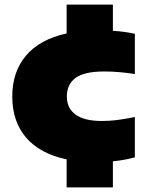

<svg xmlns="http://www.w3.org/2000/svg" viewBox="-20 -690 641 830"><path d="M268 120V-1Q152.5 -25.5 92.8 -95.2Q33 -165 33 -273Q33 -379.5 92.5 -449.8Q152 -520 268 -545.5V-670H468V-557Q519 -553.5 563 -544V-370Q526.5 -375.5 495.5 -378.2Q464.5 -381 430 -381Q344 -381 306.5 -353Q269 -325 269 -273Q269 -222 307 -194.5Q345 -167 420 -167Q454 -167 485.2 -171Q516.5 -175 563 -184V-10Q544 -4.5 520 0Q496 4.5 468 7.5V120Z"/></svg>

Font: Encode Sans Expanded Black
Style: Regular
Weight: 900
Width: 7
Designer: Multiple Designers
Foundry: Impallari Type
Version: Version 3.000; ttfautohint (v1.8.3) -l 8 -r 50 -G 200 -x 14 